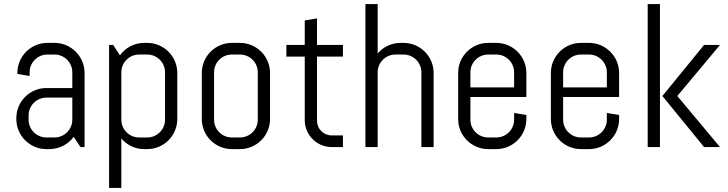

<svg xmlns="http://www.w3.org/2000/svg" viewBox="-20 -720 3565 940"><path d="M394 0V-363C394 -444 328 -510 247 -510H212C131 -510 65 -444 65 -363V-358L125 -348V-366C125 -414 164 -453 212 -453H247C295 -453 334 -414 334 -366V-289H207C126 -289 60 -223 60 -142V-137C60 -56 126 10 207 10H222C271 10 314 -14 341 -50L374 0ZM334 -134C334 -86 295 -47 247 -47H207C159 -47 120 -86 120 -134V-155C120 -203 159 -242 207 -242H334Z M848 -137V-363C848 -444 782 -510 701 -510H686C637 -510 594 -486 567 -449L534 -500H514V200H574V-42C601 -10 641 10 686 10H701C782 10 848 -56 848 -137ZM788 -134C788 -86 749 -47 701 -47H661C613 -47 574 -86 574 -134V-366C574 -414 613 -453 661 -453H701C749 -453 788 -414 788 -366Z M1302 -137V-363C1302 -444 1236 -510 1155 -510H1115C1034 -510 968 -444 968 -363V-137C968 -56 1034 10 1115 10H1155C1236 10 1302 -56 1302 -137ZM1242 -134C1242 -86 1203 -47 1155 -47H1115C1067 -47 1028 -86 1028 -134V-366C1028 -414 1067 -453 1115 -453H1155C1203 -453 1242 -414 1242 -366Z M1659 0V-57H1604C1564 -57 1532 -89 1532 -129C1532 -169 1532 -443 1532 -443H1659V-500H1532V-630L1472 -620V-500H1382V-443H1472C1472 -443 1472 -205 1472 -132C1472 -59 1531 0 1604 0Z M2103 0V-363C2103 -444 2037 -510 1956 -510H1941C1896 -510 1856 -490 1829 -458V-700H1769V0H1829V-366C1829 -414 1868 -453 1916 -453H1956C2004 -453 2043 -414 2043 -366V0Z M2557 -137V-157L2497 -167V-134C2497 -86 2458 -47 2410 -47H2370C2322 -47 2283 -86 2283 -134V-245H2557V-363C2557 -444 2491 -510 2410 -510H2370C2289 -510 2223 -444 2223 -363V-137C2223 -56 2289 10 2370 10H2410C2491 10 2557 -56 2557 -137ZM2497 -292H2283V-366C2283 -414 2322 -453 2370 -453H2410C2458 -453 2497 -414 2497 -366Z M3011 -137V-157L2951 -167V-134C2951 -86 2912 -47 2864 -47H2824C2776 -47 2737 -86 2737 -134V-245H3011V-363C3011 -444 2945 -510 2864 -510H2824C2743 -510 2677 -444 2677 -363V-137C2677 -56 2743 10 2824 10H2864C2945 10 3011 -56 3011 -137ZM2951 -292H2737V-366C2737 -414 2776 -453 2824 -453H2864C2912 -453 2951 -414 2951 -366Z M3505 0 3296 -250 3505 -500H3427L3223 -250L3427 0ZM3211 0V-700H3151V0Z"/></svg>

Font: Abel
Style: Regular
Weight: 400
Designer: Matthew Desmond
Foundry: Matthew Desmond
Version: Version 1.002